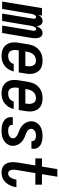

<svg xmlns="http://www.w3.org/2000/svg" viewBox="850 -1642 783 2556"><g transform="rotate(90 1242.0 -363.5)"><path d="M-16 0 72 -530H171L163 -485Q170 -496 178.5 -506Q187 -516 197 -523.5Q207 -531 219.5 -534.5Q232 -538 243 -538Q259 -538 272 -532Q285 -526 293.5 -514.5Q302 -503 306 -489.5Q310 -476 312 -461Q318 -476 326.5 -489.5Q335 -503 346.5 -514.5Q358 -526 373 -532Q388 -538 403 -538Q420 -538 433.5 -531Q447 -524 455.5 -511.5Q464 -499 467.5 -484Q471 -469 472 -453Q473 -437 471.5 -421Q470 -405 468 -389L403 0H304L371 -405Q373 -413 373 -420.5Q373 -428 371 -435Q369 -442 363 -447Q357 -452 350 -452Q342 -452 335 -446.5Q328 -441 324 -434Q320 -427 317 -419Q314 -411 311.5 -403.5Q309 -396 307.5 -388Q306 -380 305 -372L243 0H144L211 -405Q213 -413 213 -420.5Q213 -428 211 -435Q209 -442 203 -447Q197 -452 190 -452Q182 -452 175 -446.5Q168 -441 164 -434Q160 -427 157 -419Q154 -411 151.5 -403.5Q149 -396 147.5 -388Q146 -380 145 -372L83 0Z M708 8Q679 8 650.5 2Q622 -4 598.5 -18.5Q575 -33 558.5 -56Q542 -79 534.5 -106Q527 -133 527.5 -162.5Q528 -192 533 -221L554 -351Q559 -377 567 -401.5Q575 -426 590 -448.5Q605 -471 626 -489Q647 -507 671 -518.5Q695 -530 720.5 -534Q746 -538 771 -538Q800 -538 828.5 -532Q857 -526 880 -511Q903 -496 918.5 -473Q934 -450 941 -423Q948 -396 947.5 -367Q947 -338 942 -309L928 -221H634L632 -207Q629 -192 628.5 -177Q628 -162 630.5 -147.5Q633 -133 638.5 -120Q644 -107 654.5 -97.5Q665 -88 679 -84Q693 -80 708 -80Q725 -80 742 -84Q759 -88 774.5 -97.5Q790 -107 800 -122Q810 -137 814 -154H915Q907 -120 888 -88.5Q869 -57 840.5 -34Q812 -11 777 -1.5Q742 8 708 8ZM649 -309H841L843 -323Q846 -338 846.5 -353Q847 -368 845 -382Q843 -396 837.5 -409Q832 -422 822 -432Q812 -442 798 -446Q784 -450 769 -450Q748 -450 726.5 -442Q705 -434 689.5 -417Q674 -400 665.5 -379Q657 -358 653 -337Z M1208 8Q1179 8 1150.5 2Q1122 -4 1098.5 -18.5Q1075 -33 1058.5 -56Q1042 -79 1034.5 -106Q1027 -133 1027.5 -162.5Q1028 -192 1033 -221L1054 -351Q1059 -377 1067 -401.5Q1075 -426 1090 -448.5Q1105 -471 1126 -489Q1147 -507 1171 -518.5Q1195 -530 1220.5 -534Q1246 -538 1271 -538Q1300 -538 1328.5 -532Q1357 -526 1380 -511Q1403 -496 1418.5 -473Q1434 -450 1441 -423Q1448 -396 1447.5 -367Q1447 -338 1442 -309L1428 -221H1134L1132 -207Q1129 -192 1128.5 -177Q1128 -162 1130.5 -147.5Q1133 -133 1138.5 -120Q1144 -107 1154.5 -97.5Q1165 -88 1179 -84Q1193 -80 1208 -80Q1225 -80 1242 -84Q1259 -88 1274.5 -97.5Q1290 -107 1300 -122Q1310 -137 1314 -154H1415Q1407 -120 1388 -88.5Q1369 -57 1340.5 -34Q1312 -11 1277 -1.5Q1242 8 1208 8ZM1149 -309H1341L1343 -323Q1346 -338 1346.5 -353Q1347 -368 1345 -382Q1343 -396 1337.5 -409Q1332 -422 1322 -432Q1312 -442 1298 -446Q1284 -450 1269 -450Q1248 -450 1226.5 -442Q1205 -434 1189.5 -417Q1174 -400 1165.5 -379Q1157 -358 1153 -337Z M1704 8Q1681 8 1658.5 5.5Q1636 3 1614.5 -3.5Q1593 -10 1574.5 -21.5Q1556 -33 1543.5 -50.5Q1531 -68 1525.5 -90Q1520 -112 1524 -135Q1525 -137 1525 -138.5Q1525 -140 1526 -142H1626Q1626 -142 1626 -141Q1626 -140 1626 -139Q1623 -125 1630 -112Q1637 -99 1649 -92Q1661 -85 1675 -82.5Q1689 -80 1704 -80Q1719 -80 1734 -82Q1749 -84 1763.5 -90Q1778 -96 1790 -108Q1802 -120 1804 -135Q1807 -152 1799 -166.5Q1791 -181 1778.5 -191Q1766 -201 1751.5 -207.5Q1737 -214 1721.5 -220Q1706 -226 1691.5 -232Q1677 -238 1663 -246.5Q1649 -255 1637 -265.5Q1625 -276 1615 -288Q1605 -300 1597 -314Q1589 -328 1584.5 -343.5Q1580 -359 1578.5 -376Q1577 -393 1580 -410Q1583 -430 1592.5 -449Q1602 -468 1617 -483.5Q1632 -499 1651 -510Q1670 -521 1690 -527Q1710 -533 1730.5 -535.5Q1751 -538 1771 -538Q1793 -538 1815 -535.5Q1837 -533 1857.5 -526.5Q1878 -520 1896 -508.5Q1914 -497 1926 -480Q1938 -463 1942.5 -441.5Q1947 -420 1943 -398Q1943 -396 1942.5 -394Q1942 -392 1942 -390H1841Q1842 -391 1842 -392Q1842 -393 1842 -393Q1844 -407 1838.5 -419Q1833 -431 1822 -438Q1811 -445 1798 -447.5Q1785 -450 1771 -450Q1757 -450 1743 -448Q1729 -446 1715.5 -439.5Q1702 -433 1691.5 -421.5Q1681 -410 1679 -396Q1676 -379 1684 -364Q1692 -349 1704 -339Q1716 -329 1731 -322.5Q1746 -316 1761 -310.5Q1776 -305 1791 -298.5Q1806 -292 1819.5 -283.5Q1833 -275 1845.5 -265Q1858 -255 1868 -242.5Q1878 -230 1886 -216Q1894 -202 1898.5 -186.5Q1903 -171 1904.5 -154.5Q1906 -138 1903 -121Q1898 -89 1877.5 -62Q1857 -35 1827.5 -19Q1798 -3 1766.5 2.5Q1735 8 1704 8Z M2258 8Q2232 8 2207.5 0.5Q2183 -7 2165.5 -23Q2148 -39 2138 -61.5Q2128 -84 2124.5 -109.5Q2121 -135 2122.5 -161Q2124 -187 2128 -213L2166 -442H2072V-530H2181L2215 -735H2316L2282 -530H2422V-442H2268L2227 -198Q2225 -186 2224 -173.5Q2223 -161 2223 -148.5Q2223 -136 2225.5 -124Q2228 -112 2233.5 -102Q2239 -92 2249.5 -86Q2260 -80 2272 -80Q2284 -80 2295.5 -84.5Q2307 -89 2315.5 -98Q2324 -107 2330.5 -117.5Q2337 -128 2341.5 -139Q2346 -150 2349 -161.5Q2352 -173 2354 -185Q2354 -186 2354.5 -187.5Q2355 -189 2355 -190H2455Q2455 -188 2454.5 -185.5Q2454 -183 2454 -181Q2450 -156 2442 -133Q2434 -110 2421.5 -88Q2409 -66 2391.5 -47Q2374 -28 2352 -15Q2330 -2 2305.5 3Q2281 8 2258 8Z"/></g></svg>

Font: Iosevka Curly Semibold Oblique
Style: Regular
Weight: 600
Italic angle: -9°
Monospace: yes
Designer: Belleve Invis
Foundry: Belleve Invis
Version: Version 11.1.0; ttfautohint (v1.8.3)